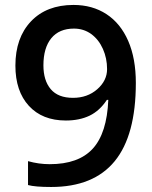

<svg xmlns="http://www.w3.org/2000/svg" viewBox="-20 -743 611 773"><path d="M526.9 -409.2Q526.9 -198.2 441.9 -94.2Q356.9 9.8 186 9.8Q121.1 9.8 92.8 2V-94.2Q136.2 -82 180.2 -82Q296.4 -82 353.5 -144.5Q410.6 -207 416 -340.8H410.2Q381.3 -296.9 340.6 -277.3Q299.8 -257.8 245.1 -257.8Q150.4 -257.8 96.2 -316.9Q42 -376 42 -479Q42 -590.8 104.7 -657Q167.5 -723.1 275.9 -723.1Q352.1 -723.1 408.7 -686Q465.3 -648.9 496.1 -578.4Q526.9 -507.8 526.9 -409.2ZM277.8 -627.9Q218.3 -627.9 186.5 -589.1Q154.8 -550.3 154.8 -480Q154.8 -418.9 184.3 -384Q213.9 -349.1 273.9 -349.1Q332 -349.1 371.6 -383.8Q411.1 -418.5 411.1 -464.8Q411.1 -508.3 394.3 -546.1Q377.4 -584 347.2 -606Q316.9 -627.9 277.8 -627.9Z"/></svg>

Font: f42537652928320   
Style: Regular
Weight: 600
Foundry: Ascender Corporation
Version: Version 1.10